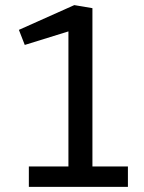

<svg xmlns="http://www.w3.org/2000/svg" viewBox="-20 -732 563 752"><path d="M93 0H481V-80H342V-700L271 -712L54 -615L77 -556L248 -609V-80H93Z"/></svg>

Font: Telex Regular
Style: Regular
Weight: 400
Designer: Andres Torresi
Foundry: Andres Torresi
Version: Version 1.001